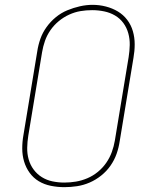

<svg xmlns="http://www.w3.org/2000/svg" viewBox="-20 -766 640 794"><path d="M246 8Q218 8 190.5 2.5Q163 -3 140.5 -16.5Q118 -30 102.5 -51.5Q87 -73 79.5 -98.5Q72 -124 72 -152Q72 -180 77 -208L134 -553Q138 -580 147 -605.5Q156 -631 172.5 -654Q189 -677 211 -695Q233 -713 258.5 -723.5Q284 -734 310.5 -740Q337 -746 363 -746Q391 -746 418 -739Q445 -732 467.5 -718.5Q490 -705 506 -684Q522 -663 529.5 -637Q537 -611 537 -583Q537 -555 532 -527L475 -182Q471 -155 462 -129.5Q453 -104 437 -81Q421 -58 398.5 -40Q376 -22 350.5 -11Q325 0 298.5 4Q272 8 246 8Q246 8 246 8Q246 8 246 8ZM246 -11Q270 -11 294 -15Q318 -19 341.5 -29Q365 -39 385 -55.5Q405 -72 419.5 -93Q434 -114 442.5 -137.5Q451 -161 455 -185L512 -530Q516 -555 516.5 -580Q517 -605 510.5 -628.5Q504 -652 490 -671Q476 -690 455.5 -702Q435 -714 410.5 -719Q386 -724 361 -724Q336 -724 312.5 -720Q289 -716 266 -705.5Q243 -695 223 -678.5Q203 -662 188.5 -641Q174 -620 166 -597Q158 -574 154 -550L97 -205Q93 -180 92.5 -155Q92 -130 98.5 -107Q105 -84 119 -65Q133 -46 153 -33.5Q173 -21 197 -16Q221 -11 246 -11Z"/></svg>

Font: Iosevka Curly Slab ThEx
Style: Italic
Weight: 100
Width: 7
Italic angle: -9°
Monospace: yes
Designer: Belleve Invis
Foundry: Belleve Invis
Version: Version 11.1.0; ttfautohint (v1.8.3)